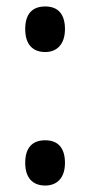

<svg xmlns="http://www.w3.org/2000/svg" viewBox="-20 -564 279 594"><path d="M58 -474C58 -428 80 -403 120 -403C156 -403 181 -427 181 -474C181 -520 160 -544 120 -544C79 -544 58 -520 58 -474ZM58 -60C58 -15 80 10 120 10C156 10 181 -13 181 -60C181 -108 158 -130 120 -130C79 -130 58 -106 58 -60Z"/></svg>

Font: Noto Sans Bengali ExtraCondensed Medium
Style: Regular
Weight: 500
Width: 2
Designer: Joana Ranito - Universal Thirst; Jelle Bosma - Monotype Design Team
Foundry: Universal Thirst ehf.
Version: Version 3.000